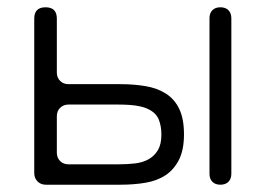

<svg xmlns="http://www.w3.org/2000/svg" viewBox="-20 -507 730 527"><path d="M74 -32V-456Q74 -487 105 -487Q136 -487 136 -456V-308Q136 -294 145 -285Q154 -276 168 -276H310Q348 -276 380 -270.5Q412 -265 435.5 -250Q459 -235 472 -208Q485 -181 485 -138Q485 -96 471.5 -69Q458 -42 435 -26.5Q412 -11 380 -5.5Q348 0 310 0H106Q92 0 83 -9Q74 -18 74 -32ZM555 -30V-457Q555 -471 563 -479Q571 -487 585 -487Q599 -487 607 -479Q615 -471 615 -457V-30Q615 -16 607 -8Q599 0 585 0Q571 0 563 -8Q555 -16 555 -30ZM168 -56H306Q330 -56 351 -58.5Q372 -61 388 -70Q404 -79 413.5 -95Q423 -111 423 -138Q423 -162 415 -181Q408 -195 395 -203Q382 -211 367 -214.5Q352 -218 336 -219Q320 -220 306 -220H168Q154 -220 145 -211Q136 -202 136 -188V-88Q136 -74 145 -65Q154 -56 168 -56Z"/></svg>

Font: Higure Gothic
Style: Regular
Weight: 400
Designer: Yoshimichi Ohira
Foundry: Positype
Version: Version 1.000